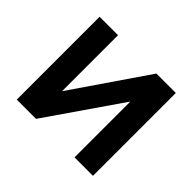

<svg xmlns="http://www.w3.org/2000/svg" viewBox="-122 -675 839 839"><g transform="rotate(45 297.0 -256.0)"><path d="M183 0 421 -345V0H535V-512H415L178 -166V-512H64V0Z"/></g></svg>

Font: Fog Sans
Style: Bold
Weight: 700
Foundry: Intel Corporation
Version: Version 1.00